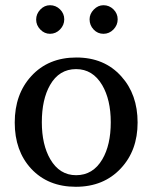

<svg xmlns="http://www.w3.org/2000/svg" viewBox="-20 -716 594 744"><path d="M436 -641.1Q436 -618.7 419.7 -601.8Q403.3 -585 380.9 -585Q358.4 -585 342.8 -601.6Q327.1 -618.2 327.1 -641.1Q327.1 -662.1 343.5 -679Q359.9 -695.8 380.9 -695.8Q403.3 -695.8 419.7 -679.7Q436 -663.6 436 -641.1ZM229 -641.1Q229 -618.7 212.6 -601.8Q196.3 -585 173.8 -585Q152.3 -585 136.2 -601.6Q120.1 -618.2 120.1 -640.1Q120.1 -662.1 136.2 -679Q152.3 -695.8 173.8 -695.8Q196.3 -695.8 212.6 -679.7Q229 -663.6 229 -641.1ZM513.2 -241.2Q513.2 -132.8 448.2 -63.5Q381.8 7.8 273.9 7.8Q166 7.8 100.6 -62.5Q37.1 -131.3 37.1 -241.2Q37.1 -351.1 101.1 -420.9Q167 -493.2 275.9 -493.2Q384.8 -493.2 450.2 -419.9Q513.2 -350.1 513.2 -241.2ZM409.2 -242.2Q409.2 -329.6 376 -386.2Q339.4 -448.2 274.9 -448.2Q209 -448.2 173.8 -386.2Q142.1 -330.6 142.1 -242.2Q142.1 -155.3 174.8 -99.1Q210.9 -37.1 274.9 -37.1Q340.3 -37.1 376.5 -98.6Q409.2 -154.3 409.2 -242.2Z"/></svg>

Font: Ezra SIL SR
Style: Regular
Weight: 400
Designer: Development by SIL's NRSI team. OpenType tables by Ralph Hancock ( hancock@dircon.co.uk ).
Foundry: Development by SIL's NRSI team.
Version: Version 2.51; 2007